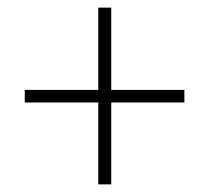

<svg xmlns="http://www.w3.org/2000/svg" viewBox="-20 -605 550 504"><path d="M272 -369V-585H238V-369H45V-336H238V-121H272V-336H464V-369Z"/></svg>

Font: Noto Sans Thai SemCond ExtLt
Style: Regular
Weight: 200
Width: 4
Designer: Monotype Design Team
Foundry: Monotype Imaging Inc.
Version: Version 2.002